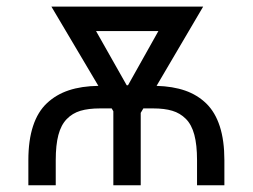

<svg xmlns="http://www.w3.org/2000/svg" viewBox="-20 -548 748 568"><path d="M144.9 0H63.9V-74.2Q63.9 -132.8 77.8 -175.1Q91.6 -217.3 119 -242.9Q146.3 -268.5 183.8 -280.9Q221.2 -293.3 271 -294L132.1 -528.4H581L443.2 -294Q491.5 -292.6 527.7 -280Q563.9 -267.4 590.4 -241.7Q616.8 -215.9 630.3 -174Q643.8 -132.1 643.8 -74.2V0H562.9V-74.2Q562.9 -119.3 554.9 -149.3Q546.9 -179.3 529.8 -196.4Q512.8 -213.4 489.7 -220.3Q466.6 -227.3 432.9 -227.3H404.1L396.3 -214.1V0H315.3V-218.8L310.4 -227.3H276.6Q241.5 -227.3 217.9 -220.2Q194.2 -213.1 177.4 -195.7Q160.5 -178.3 152.7 -148.6Q144.9 -119 144.9 -74.2ZM354.8 -295.8H358.7L448.5 -456H264.2Z"/></svg>

Font: Inter Light BETA
Style: Regular
Weight: 300
Designer: Rasmus Andersson
Foundry: rsms
Version: Version 3.011;git-f93a4a705